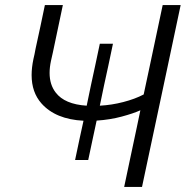

<svg xmlns="http://www.w3.org/2000/svg" viewBox="-20 -733 728 753"><path d="M274.5 -105.5Q284 -150.5 292.5 -190.8Q301 -231 307.5 -259.5Q198 -265 142.5 -327.5Q104 -371 104 -438.5Q104 -467.5 111 -501Q113 -511.5 115.5 -521Q117.5 -530.5 119.5 -542Q130 -590 138.5 -629.5Q146.5 -668.5 156 -713H226.5Q216 -663.5 207 -620.5Q198 -577.5 187.5 -528L180 -494.5Q174.5 -469 174.5 -447Q174.5 -401 198.5 -370Q233.5 -324 320 -318.5L336.5 -398Q344.5 -434 353.2 -475.2Q362 -516.5 371.5 -561.5H423Q413.5 -516.5 404.8 -475.2Q396 -434 388 -398L371.5 -318.5Q418 -321 463.5 -332.8Q509 -344.5 543.5 -362.5L567 -472.5Q581 -540.5 593.5 -597.5Q605.5 -654.5 618 -713H688.5Q676 -654.5 664 -597.5Q651.5 -540.5 637.5 -472.5L587.5 -237.5Q573.5 -171 561.5 -115.5Q549.5 -60 537 0H467Q479 -58.5 491 -113.5Q502.5 -168 516.5 -233.5L530.5 -300.5Q503 -288 457.5 -275.8Q412 -263.5 359 -260Q351.5 -225.5 343.2 -186.5Q335 -147.5 326 -105.5Z"/></svg>

Font: Heraclito Light
Style: Italic
Weight: 300
Italic angle: -12°
Designer: Kostas Bartsokas (font) & Cristiano Sobral (main changes)
Foundry: Kostas Bartsokas (font) & Cristiano Sobral (main changes)
Version: Version 1.00;July 8, 2020;FontCreator 13.0.0.2655 64-bit